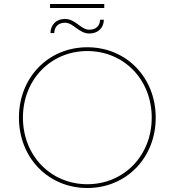

<svg xmlns="http://www.w3.org/2000/svg" viewBox="-20 -940 876 963"><path d="M418 3C613 3 761 -148 761 -350C761 -552 613 -703 418 -703C223 -703 75 -552 75 -350C75 -148 223 3 418 3ZM418 -16C235 -16 95 -159 95 -350C95 -541 235 -684 418 -684C601 -684 741 -541 741 -350C741 -159 601 -16 418 -16ZM428 -772C471 -772 500 -799 501 -841H482C481 -809 460 -791 428 -791C385 -791 359 -845 306 -845C263 -845 234 -817 233 -774H252C253 -807 274 -826 306 -826C349 -826 375 -772 428 -772ZM231 -900H503V-920H231Z"/></svg>

Font: Chess Sans Thin
Style: Regular
Weight: 100
Designer: Wolf Bōese
Foundry: Wolf Bōese
Version: Version 7.223;Glyphs 3.3 (3306)